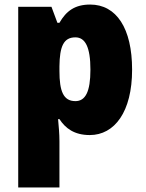

<svg xmlns="http://www.w3.org/2000/svg" viewBox="-20 -583 639 843"><path d="M376 -563C309 -563 271 -535 241 -483H232L206 -553H60V240H241V37C241 4 238 -26 235 -60H241C267 -20 306 10 374 10C483 10 560 -92 560 -277C560 -459 491 -563 376 -563ZM311 -419C354 -419 377 -377 377 -277C377 -180 355 -139 311 -139C258 -139 241 -183 241 -271V-292C242 -379 259 -419 311 -419Z"/></svg>

Font: Noto Sans Devanagari SemiCondensed Black
Style: Regular
Weight: 900
Width: 4
Designer: Jelle Bosma - Monotype Design Team
Foundry: Monotype Imaging Inc.
Version: Version 2.004